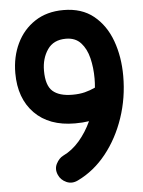

<svg xmlns="http://www.w3.org/2000/svg" viewBox="-54 -749 640 860"><g transform="rotate(-5 265.5 -319.5)"><path d="M263.2 -705.6Q345.7 -705.6 399.2 -662.1Q452.6 -618.7 478.8 -546.6Q504.9 -474.6 504.9 -388.2Q504.9 -290 474.6 -200.7Q444.3 -111.3 389.9 -43.2Q335.4 24.9 262.2 60.1Q234.9 73.7 209.5 62.3Q184.1 50.8 174.3 27.3Q162.6 0.5 174.8 -22.9Q187 -46.4 205.6 -55.7Q246.6 -75.2 279.3 -113Q312 -150.9 334.5 -199.7Q306.6 -195.3 271.5 -195.3Q155.3 -195.3 89.8 -262.2Q24.4 -329.1 24.4 -442.4Q24.4 -516.1 53 -575.7Q81.5 -635.3 135 -670.4Q188.5 -705.6 263.2 -705.6ZM153.3 -442.4Q153.3 -376 182.6 -350.1Q211.9 -324.2 271.5 -324.2Q302.7 -324.2 326.9 -330.3Q351.1 -336.4 374 -347.2Q376 -367.7 376 -388.2Q376 -437 365.5 -480Q355 -522.9 330.3 -549.8Q305.7 -576.7 263.2 -576.7Q207.5 -576.7 180.4 -537.1Q153.3 -497.6 153.3 -442.4Z"/></g></svg>

Font: Mikhak Bold
Style: Regular
Weight: 700
Designer: Amin Abedi
Version: Version 3.3